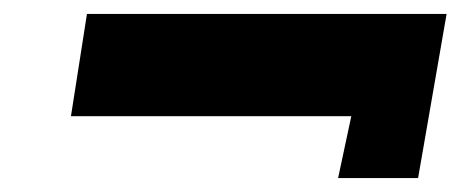

<svg xmlns="http://www.w3.org/2000/svg" viewBox="-20 -431 680 276"><path d="M82 -264 105 -411H622L581 -175H466L485 -264Z"/></svg>

Font: Jost* Heavy
Style: Italic
Weight: 800
Italic angle: -10°
Version: Version 3.7